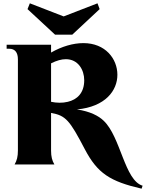

<svg xmlns="http://www.w3.org/2000/svg" viewBox="-20 -992 880 1158"><path d="M834 146 840 128C731 96 708 -167 605 -264C575 -293 524 -320 444 -332C616 -348 688 -446 688 -541C688 -638 615 -732 483 -732C421 -732 353 -712 288 -675V-722H20V-698H36C70 -698 88 -676 88 -634V-84C88 -48 82 -24 68 0H308C294 -24 288 -48 288 -84V-311C377 -295 400 -267 491 -93C568 54 644 102 834 146ZM488 -508C488 -430 444 -391 389 -378C357 -370 321 -371 288 -378V-610C322 -627 351 -635 377 -635C451 -635 488 -571 488 -508ZM312 -783H416L581 -937L568 -972L364 -893L160 -972L146 -937Z"/></svg>

Font: Sinistre Bold
Style: Regular
Weight: 900
Designer: Jules Durand
Foundry: Collletttivo
Version: Version 69.420;Glyphs 3.2 (3217)